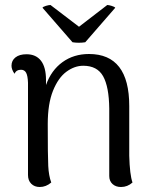

<svg xmlns="http://www.w3.org/2000/svg" viewBox="-20 -737 614 768"><path d="M510 -7Q490 11 464 11Q443 11 430 -1Q417 -13 417 -33V-303Q416 -390 392.5 -432Q369 -474 313 -474Q278 -474 245.5 -450Q213 -426 192 -374Q171 -322 171 -241Q171 -112 173 -73Q175 -34 185 -7Q164 11 139 11Q118 11 105 -2Q92 -15 92 -37V-406Q91 -434 84.5 -446Q78 -458 64 -458Q45 -458 38 -442Q26 -459 26 -474Q26 -495 42 -507.5Q58 -520 86 -520Q124 -520 144 -494Q164 -468 164 -417V-397Q185 -456 230 -488.5Q275 -521 336 -521Q497 -521 497 -313V-114Q499 -38 510 -7ZM296 -630 409 -717Q415 -717 426.5 -713.5Q438 -710 441 -706L321 -568Q309 -566 295 -566Q282 -566 270 -568L150 -706Q152 -710 163.5 -713.5Q175 -717 182 -717Z"/></svg>

Font: Arima Madurai
Style: Regular
Weight: 400
Designer: Joana Correia and Natanael Gama
Foundry: NDISCOVER
Version: Version 1.020